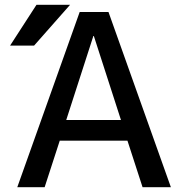

<svg xmlns="http://www.w3.org/2000/svg" viewBox="-20 -780 764 800"><path d="M52 0 312 -730H432L692 0H574L511 -194H229L166 0ZM132 -760H272L122 -590H22ZM256 -280H484L371 -630H369Z"/></svg>

Font: M PLUS 1p Medium
Style: Regular
Weight: 500
Version: Version 1.062